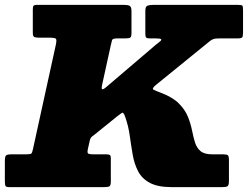

<svg xmlns="http://www.w3.org/2000/svg" viewBox="-70 -770 1020 790"><path d="M-50 -24V-107.5Q-50 -126.5 -44.8 -130.8Q-39.5 -135 -21 -135H38Q56 -135 59.2 -138.5Q62.5 -142 65.5 -156L160 -587Q164 -606.5 159.8 -610.8Q155.5 -615 133 -615H91Q77 -615 71 -617.8Q65 -620.5 65 -636V-731Q65 -742.5 68 -746.2Q71 -750 82 -750H439Q456 -750 463.5 -746Q471 -742 471 -723.5V-635Q471 -618.5 465.8 -615.2Q460.5 -612 445 -612H413Q393 -612 391 -604.8Q389 -597.5 385.5 -582L349.5 -418Q347 -405.5 350.5 -403Q354 -400.5 368 -412.5L572 -586.5Q580 -593 587.5 -598.8Q595 -604.5 593.2 -608.2Q591.5 -612 570 -612H547Q534.5 -612 531.2 -615.8Q528 -619.5 528 -631V-725Q528 -743.5 537 -746.8Q546 -750 563 -750H906Q924 -750 927 -747Q930 -744 930 -726V-636Q930 -620.5 926.5 -616.2Q923 -612 908 -612H835Q815.5 -612 807.8 -609.2Q800 -606.5 790 -598L574 -422.5Q552.5 -405.5 562 -400.8Q571.5 -396 594 -387.5Q641 -369.5 666.2 -344Q691.5 -318.5 703 -290Q714.5 -261.5 720 -234Q725.5 -206.5 732.2 -184.2Q739 -162 754.8 -148.5Q770.5 -135 803 -135H848Q863.5 -135 867.8 -131Q872 -127 872 -111V-26Q872 -7.5 866.2 -3.8Q860.5 0 843 0H637Q579 0 546.2 -17.8Q513.5 -35.5 498 -65.8Q482.5 -96 476 -133.5Q469.5 -171 464 -211Q458.5 -251 445.5 -288Q438.5 -308.5 433 -306Q427.5 -303.5 413 -292L322 -218.5Q315 -213 308.5 -208Q302 -203 299.5 -192L292 -159Q288.5 -143.5 291.8 -139.2Q295 -135 315 -135H367Q377.5 -135 381.8 -132.2Q386 -129.5 386 -118V-23Q386 -6 379.5 -3Q373 0 357 0H-31Q-45 0 -47.5 -5Q-50 -10 -50 -24Z"/></svg>

Font: Besley* Fatface
Style: Italic
Weight: 900
Italic angle: -13°
Designer: Owen Earl
Foundry: indestructible type*
Version: Version 3.000; ttfautohint (v1.8.3)